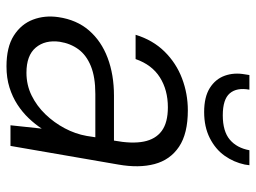

<svg xmlns="http://www.w3.org/2000/svg" viewBox="-116 -642 770 577"><g transform="rotate(90 268.5 -353.0)"><path d="M179 12Q121 12 86.5 -10Q52 -32 38.5 -67.5Q25 -103 31 -144Q39 -199 71 -236Q103 -273 153.5 -292Q204 -311 267 -311H402Q412 -365 405 -400.5Q398 -436 373 -454.5Q348 -473 302 -473Q250 -473 212 -449Q174 -425 157 -376H84Q100 -428 134.5 -463Q169 -498 215 -515.5Q261 -533 311 -533Q381 -533 420.5 -506.5Q460 -480 472.5 -433Q485 -386 474 -324L418 0H356L366 -94Q353 -74 335 -55Q317 -36 294 -21Q271 -6 242.5 3Q214 12 179 12ZM198 -48Q235 -48 266.5 -63.5Q298 -79 323 -105Q348 -131 365 -163Q382 -195 388 -229L392 -255H262Q211 -255 178 -241.5Q145 -228 127.5 -204Q110 -180 105 -148Q99 -104 122.5 -76Q146 -48 198 -48ZM316 -582Q271 -582 244 -599Q217 -616 207 -644Q197 -672 203 -705L205 -718H249Q242 -680 260 -659Q278 -638 326 -638Q374 -638 399 -659Q424 -680 431 -718H476L474 -704Q467 -671 447.5 -643.5Q428 -616 394.5 -599Q361 -582 316 -582Z"/></g></svg>

Font: DM Sans 10pt Light
Style: Italic
Weight: 300
Italic angle: -10°
Version: Version 4.004;gftools[0.9.30]